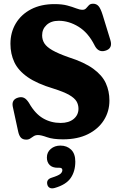

<svg xmlns="http://www.w3.org/2000/svg" viewBox="-20 -734 644 1030"><path d="M318 13.5Q264 13.5 232.2 2Q200.5 -9.5 184 -9.5Q170 -9.5 160.5 -3.2Q151 3 142.2 9Q133.5 15 121 15Q102 15 92 4.2Q82 -6.5 77 -30.5L48.5 -162Q41 -200 77.5 -210.5Q95.5 -215.5 109 -209Q122.5 -202.5 136 -181Q168 -124.5 210.5 -99.5Q253 -74.5 305.5 -74.5Q349 -74.5 374.8 -95.5Q400.5 -116.5 401 -150Q401 -172.5 390.5 -190.2Q380 -208 351.5 -224.5Q323 -241 267.5 -258.5Q179 -285 128.5 -320.2Q78 -355.5 57 -400.2Q36 -445 36 -499Q36 -560.5 65 -608.8Q94 -657 147 -684.5Q200 -712 272.5 -712Q313 -712 341 -704.5Q369 -697 388.5 -689.2Q408 -681.5 422.5 -681.5Q435 -681.5 442 -689.5Q449 -697.5 456.8 -705.8Q464.5 -714 479.5 -714Q497.5 -714 508.8 -701Q520 -688 530.5 -654.5L572 -519.5Q586.5 -473 543.5 -461.5Q507 -451.5 487.5 -490.5Q453.5 -558.5 401.5 -590.5Q349.5 -622.5 295 -622.5Q254 -622.5 230 -600.2Q206 -578 206 -544.5Q206 -520.5 218.2 -501.2Q230.5 -482 261.5 -464.2Q292.5 -446.5 348 -427Q432.5 -400 480.2 -365.2Q528 -330.5 547.5 -288Q567 -245.5 567 -194.5Q567 -136.5 537.2 -89.2Q507.5 -42 451.8 -14.2Q396 13.5 318 13.5ZM289.5 166Q261 166 246.2 151Q231.5 136 231.5 111Q231.5 82.5 252.5 64.8Q273.5 47 304 47Q339 47 361.5 68.8Q384 90.5 384 133Q384 185 359.2 221Q334.5 257 273 274.5Q256.5 279 246.2 273.2Q236 267.5 233.5 254.5Q228 228 258 219Q293 208 303.8 198.8Q314.5 189.5 314.5 178.5Q314.5 166 299 166Z"/></svg>

Font: Fraunces 72pt S100
Style: Bold
Weight: 700
Version: Version 1.000; ttfautohint (v1.8.3)